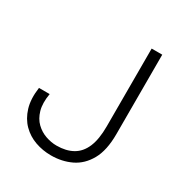

<svg xmlns="http://www.w3.org/2000/svg" viewBox="-173 -855 945 997"><g transform="rotate(30 300.0 -356.0)"><path d="M273 15Q223.5 15 178.2 -1Q133 -17 99.5 -50.5Q66 -84 50.2 -135.5Q34.5 -187 44.5 -257.5H108.5Q98.5 -198.5 110.2 -157.5Q122 -116.5 148 -91.5Q174 -66.5 207.2 -55Q240.5 -43.5 272.5 -43.5Q329.5 -43.5 369 -65.8Q408.5 -88 428.8 -135.8Q449 -183.5 449 -260.5V-727H512.5V-250.5Q512.5 -153.5 479.8 -95.2Q447 -37 392.8 -11Q338.5 15 273 15Z"/></g></svg>

Font: Spline Sans Mono Light
Style: Regular
Weight: 300
Monospace: yes
Version: Version 1.004